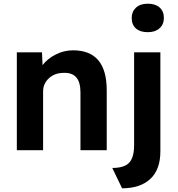

<svg xmlns="http://www.w3.org/2000/svg" viewBox="-20 -812 961 1038"><path d="M71 0V-529H207L210 -460Q237 -495 281.5 -517.5Q326 -540 375 -540Q557 -540 557 -324V0H415V-313Q415 -422 324 -418Q276 -418 244.5 -389Q213 -360 213 -318V0ZM779 -638Q738 -638 715 -658Q692 -678 692 -715Q692 -749 715 -770.5Q738 -792 779 -792Q820 -792 843 -771.5Q866 -751 866 -715Q866 -680 842.5 -659Q819 -638 779 -638ZM640 206 587 96Q651 96 678 68Q705 40 705 -28V-529H847V6Q847 105 792.5 155.5Q738 206 640 206Z"/></svg>

Font: Lexend Deca SemiBold
Style: Regular
Weight: 600
Designer: Bonnie Shaver-Troup, Thomas Jockin
Foundry: Lexend
Version: Version 1.008; ttfautohint (v1.8.4.7-5d5b)